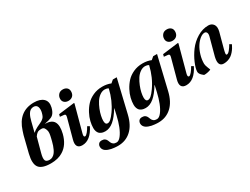

<svg xmlns="http://www.w3.org/2000/svg" viewBox="-78 -1466 3141 2416"><g transform="rotate(-30 1492.5 -258.5)"><path d="M446.8 -457Q543 -455.6 574 -400.1Q605 -344.7 578.1 -235.8Q542 -93.8 442.9 -33.2Q372.6 12.2 265.1 12.2Q136.2 12.2 94 -44.4Q51.8 -101.1 84 -232.9L130.9 -420.9Q141.1 -468.3 160.2 -522.9Q235.4 -759.8 459 -759.8Q549.8 -759.8 595.2 -716.3Q640.6 -672.9 621.1 -592.8Q613.3 -562 602.3 -541Q591.3 -520 578.6 -507.1Q565.9 -494.1 546.4 -485.4Q526.9 -476.6 507.1 -471.4Q487.3 -466.3 457 -460Q454.6 -459.5 453.4 -459.2Q452.1 -459 450.2 -458.7Q448.2 -458.5 446.8 -458ZM276.9 -423.8Q304.2 -449.2 345.2 -470.2L397.9 -495.1Q417.5 -504.9 426.5 -510.3Q435.5 -515.6 448.2 -527.1Q460.9 -538.6 468.8 -555.4Q476.6 -572.3 482.9 -597.2Q488.3 -617.7 488.8 -637.5Q489.3 -657.2 484.4 -675Q479.5 -692.9 465.1 -703.9Q450.7 -714.8 428.2 -714.8Q403.3 -714.8 384 -702.9Q364.7 -690.9 351.3 -668.5Q337.9 -646 329.3 -622.3Q320.8 -598.6 313 -566.9ZM273.9 -35.2Q296.9 -35.2 316.7 -46.4Q336.4 -57.6 350.8 -75Q365.2 -92.3 377.7 -117.9Q390.1 -143.6 398.2 -168Q406.2 -192.4 414.1 -222.2Q415 -226.1 418.7 -241Q422.4 -255.9 423.3 -260Q424.3 -264.2 427.2 -276.9Q430.2 -289.6 430.9 -294.4Q431.6 -299.3 433.6 -309.6Q435.5 -319.8 435.8 -325.2Q436 -330.6 436.3 -338.4Q436.5 -346.2 436 -352.3Q435.5 -358.4 434.1 -363.8Q427.7 -390.6 415.5 -407.5Q403.3 -424.3 378.9 -424.8Q357.4 -425.3 342.3 -422.4Q327.1 -419.4 315.4 -411.1Q303.7 -402.8 296.6 -394.5Q289.6 -386.2 277.8 -370.1L221.2 -161.1Q202.6 -91.8 214.1 -63.5Q225.6 -35.2 273.9 -35.2Z M651.9 -106.9 729 -392.1Q734.4 -412.1 730.5 -422.4Q726.6 -432.6 711.9 -434.1L653.8 -439.9L662.1 -473.1L892.1 -502L897.9 -496.1L794.9 -115.2Q782.2 -67.9 806.2 -67.9Q821.8 -67.9 846.2 -97.4Q870.6 -127 892.1 -166L921.9 -148.9Q841.3 12.2 722.2 12.2Q671.9 12.2 654.1 -18.3Q636.2 -48.8 651.9 -106.9ZM769 -631.8Q769 -667.5 791.7 -693.8Q814.5 -720.2 856 -720.2Q890.6 -720.2 913.3 -701.2Q936 -682.1 936 -647Q936 -606 912.4 -582.5Q888.7 -559.1 850.1 -559.1Q814 -559.1 791.5 -578.9Q769 -598.6 769 -631.8Z M1100.6 -122.1Q1100.6 -67.9 1134.8 -67.9Q1156.7 -67.9 1181.6 -89.1Q1206.5 -110.4 1242.7 -161.1Q1328.6 -282.7 1365.7 -441.9Q1342.8 -456.1 1314 -456.1Q1275.4 -456.1 1239.7 -430.4Q1204.1 -404.8 1179.7 -365.7Q1155.3 -326.7 1136.7 -280.8Q1118.2 -234.9 1109.4 -193.4Q1100.6 -151.9 1100.6 -122.1ZM899.9 140.1Q899.9 116.7 910.9 102.3Q921.9 87.9 934.1 84Q946.3 80.1 960 80.1Q988.3 80.1 1004.6 92Q1021 104 1028.1 121.1Q1035.2 138.2 1042.2 155.5Q1049.3 172.9 1066.2 184.8Q1083 196.8 1111.8 196.8Q1144.5 196.8 1177.5 154.5Q1210.4 112.3 1236.1 47.1Q1261.7 -18.1 1279.8 -97.2L1300.8 -189.9H1297.9Q1239.7 -92.8 1181.4 -43.9Q1123 4.9 1059.6 4.9Q1043.9 4.9 1030 2.4Q1016.1 0 1000.2 -7.1Q984.4 -14.2 973.1 -25.9Q961.9 -37.6 954.3 -58.3Q946.8 -79.1 946.8 -106Q946.8 -150.4 959 -201.4Q971.2 -252.4 999.5 -306.2Q1027.8 -359.9 1067.6 -403.1Q1107.4 -446.3 1168.5 -474.1Q1229.5 -502 1301.8 -502Q1373.5 -502 1425.8 -479L1465.8 -513.2H1522L1408.7 -37.1Q1376 100.6 1297.9 171.9Q1219.7 243.2 1107.9 243.2Q1096.7 243.2 1085 242.7Q1073.2 242.2 1051.5 240Q1029.8 237.8 1011 233.9Q992.2 230 970.9 222.2Q949.7 214.4 934.8 203.9Q919.9 193.4 909.9 177Q899.9 160.6 899.9 140.1Z M1686.5 -122.1Q1686.5 -67.9 1720.7 -67.9Q1742.7 -67.9 1767.6 -89.1Q1792.5 -110.4 1828.6 -161.1Q1914.6 -282.7 1951.7 -441.9Q1928.7 -456.1 1899.9 -456.1Q1861.3 -456.1 1825.7 -430.4Q1790 -404.8 1765.6 -365.7Q1741.2 -326.7 1722.7 -280.8Q1704.1 -234.9 1695.3 -193.4Q1686.5 -151.9 1686.5 -122.1ZM1485.8 140.1Q1485.8 116.7 1496.8 102.3Q1507.8 87.9 1520 84Q1532.2 80.1 1545.9 80.1Q1574.2 80.1 1590.6 92Q1606.9 104 1614 121.1Q1621.1 138.2 1628.2 155.5Q1635.3 172.9 1652.1 184.8Q1668.9 196.8 1697.8 196.8Q1730.5 196.8 1763.4 154.5Q1796.4 112.3 1822 47.1Q1847.7 -18.1 1865.7 -97.2L1886.7 -189.9H1883.8Q1825.7 -92.8 1767.3 -43.9Q1709 4.9 1645.5 4.9Q1629.9 4.9 1616 2.4Q1602.1 0 1586.2 -7.1Q1570.3 -14.2 1559.1 -25.9Q1547.9 -37.6 1540.3 -58.3Q1532.7 -79.1 1532.7 -106Q1532.7 -150.4 1544.9 -201.4Q1557.1 -252.4 1585.4 -306.2Q1613.8 -359.9 1653.6 -403.1Q1693.4 -446.3 1754.4 -474.1Q1815.4 -502 1887.7 -502Q1959.5 -502 2011.7 -479L2051.8 -513.2H2107.9L1994.6 -37.1Q1961.9 100.6 1883.8 171.9Q1805.7 243.2 1693.8 243.2Q1682.6 243.2 1670.9 242.7Q1659.2 242.2 1637.5 240Q1615.7 237.8 1596.9 233.9Q1578.1 230 1556.9 222.2Q1535.6 214.4 1520.8 203.9Q1505.9 193.4 1495.8 177Q1485.8 160.6 1485.8 140.1Z M2162.6 -106.9 2239.7 -392.1Q2245.1 -412.1 2241.2 -422.4Q2237.3 -432.6 2222.7 -434.1L2164.6 -439.9L2172.9 -473.1L2402.8 -502L2408.7 -496.1L2305.7 -115.2Q2293 -67.9 2316.9 -67.9Q2332.5 -67.9 2356.9 -97.4Q2381.3 -127 2402.8 -166L2432.6 -148.9Q2352.1 12.2 2232.9 12.2Q2182.6 12.2 2164.8 -18.3Q2147 -48.8 2162.6 -106.9ZM2279.8 -631.8Q2279.8 -667.5 2302.5 -693.8Q2325.2 -720.2 2366.7 -720.2Q2401.4 -720.2 2424.1 -701.2Q2446.8 -682.1 2446.8 -647Q2446.8 -606 2423.1 -582.5Q2399.4 -559.1 2360.8 -559.1Q2324.7 -559.1 2302.2 -578.9Q2279.8 -598.6 2279.8 -631.8Z M2720.7 -119.1 2789.6 -375Q2798.3 -408.7 2788.8 -427.7Q2779.3 -446.8 2758.8 -446.8Q2726.6 -446.8 2690.9 -418.5Q2655.3 -390.1 2626 -344.7Q2596.7 -299.3 2577.6 -236.6Q2558.6 -173.8 2558.6 -110.8Q2558.6 -89.4 2574.2 -50Q2589.8 -10.7 2590.3 -8.8Q2574.2 0.5 2544.9 6.3Q2515.6 12.2 2495.6 12.2Q2485.4 12.2 2459.5 -14.2Q2433.6 -40.5 2433.6 -66.9Q2434.6 -113.8 2467.8 -191.2Q2501 -268.6 2550.8 -335.9Q2605.5 -409.2 2683.3 -455.6Q2761.2 -502 2844.7 -502Q2891.6 -502 2917 -467Q2942.4 -432.1 2926.8 -367.2L2866.7 -144Q2860.8 -120.6 2858.4 -109.1Q2856 -97.7 2855.2 -86.7Q2854.5 -75.7 2857.7 -71.8Q2860.8 -67.9 2867.7 -67.9Q2885.7 -67.9 2910.9 -98.6Q2936 -129.4 2956.5 -166L2985.4 -147.9Q2973.1 -123 2960.7 -102.5Q2948.2 -82 2929.2 -59.8Q2910.2 -37.6 2888.9 -22.5Q2867.7 -7.3 2838.9 2.4Q2810.1 12.2 2777.3 12.2Q2689.5 12.2 2720.7 -119.1Z"/></g></svg>

Font: Linguistics Pro
Style: Bold Italic
Weight: 700
Italic angle: -12°
Designer: Stefan Peev, Context Ltd
Foundry: Stefan Peev, Context Ltd
Version: Version 001.000